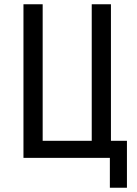

<svg xmlns="http://www.w3.org/2000/svg" viewBox="-20 -740 640 900"><path d="M180 -720V-80H410V-720H500V-80H575V140H495V0H90V-720Z"/></svg>

Font: JetBrainsMono NF
Style: Regular
Weight: 400
Monospace: yes
Designer: Philipp Nurullin, Konstantin Bulenkov
Foundry: JetBrains
Version: Version 1.0.2; ttfautohint (v1.8.3)